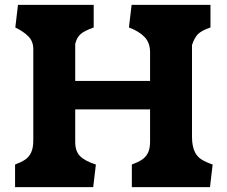

<svg xmlns="http://www.w3.org/2000/svg" viewBox="-20 -770 936 790"><path d="M783 -142Q792.5 -124.5 809.2 -113.8Q826 -103 855 -93L844 0H522.5V-93Q548 -102.5 564 -113Q580 -123.5 588.8 -141.2Q597.5 -159 597.5 -187.5V-320H289.5V-186Q289.5 -147.5 309.5 -127.5Q329.5 -107.5 374.5 -93L363.5 0H42V-93Q67.5 -102.5 83.5 -113.2Q99.5 -124 108.2 -142.8Q117 -161.5 117 -192.5V-568Q117 -599.5 97.2 -619.8Q77.5 -640 43 -657L54 -750H365.5V-657Q327.5 -643.5 311.8 -629.8Q296 -616 289.5 -589.5V-437H597.5V-554.5Q597.5 -594 574.8 -617.8Q552 -641.5 510.5 -657L521.5 -750H846V-657Q809.5 -644.5 794.8 -629.8Q780 -615 770 -584.5V-207Q770 -167 783 -142Z"/></svg>

Font: TMT Limkin
Style: Regular
Weight: 400
Designer: Gabriel Drozdov
Version: Version 1.000;Glyphs 3.1.2 (3151)